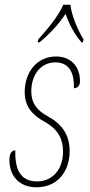

<svg xmlns="http://www.w3.org/2000/svg" viewBox="-20 -786 382 816"><path d="M143 -619 140 -606H148C196 -646 231 -686 259 -727C272 -687 295 -643 326 -606H332L335 -619C308 -662 285 -720 279 -766H249C229 -719 186 -667 143 -619ZM135 10C224 10 276 -57 276 -144C276 -213 243 -259 184 -291C135 -318 114 -348 113 -395C112 -470 155 -521 215 -521C280 -521 296 -467 294 -411C309 -411 320 -421 320 -441C320 -498 286 -546 218 -546C137 -546 85 -479 85 -395C85 -333 116 -298 172 -267C229 -235 248 -192 248 -142C248 -68 205 -15 137 -15C65 -15 43 -69 45 -147C32 -147 20 -137 20 -106C20 -37 63 10 135 10Z"/></svg>

Font: Noto Serif Condensed Thin
Style: Italic
Weight: 100
Width: 3
Italic angle: -12°
Designer: Monotype Design Team
Foundry: Monotype Imaging Inc.
Version: Version 2.013